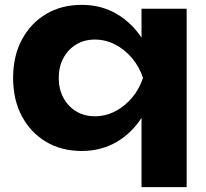

<svg xmlns="http://www.w3.org/2000/svg" viewBox="-20 -606 848 791"><path d="M749 -570V165H563V-182L570 -226V-374L563 -398V-570ZM624 -285Q609 -194 567 -126.5Q525 -59 461 -21.5Q397 16 317 16Q233 16 169.5 -22Q106 -60 70 -127.5Q34 -195 34 -285Q34 -375 70 -442.5Q106 -510 169.5 -548Q233 -586 317 -586Q397 -586 461 -548.5Q525 -511 567.5 -444Q610 -377 624 -285ZM222 -285Q222 -239 241 -203.5Q260 -168 293.5 -147.5Q327 -127 371 -127Q415 -127 454.5 -147.5Q494 -168 524 -203.5Q554 -239 569 -285Q554 -331 524 -366.5Q494 -402 454.5 -422.5Q415 -443 371 -443Q327 -443 293.5 -422.5Q260 -402 241 -366.5Q222 -331 222 -285Z"/></svg>

Font: Unbounded SemiBold
Style: Regular
Weight: 600
Designer: Luke Prowse, Jean-Baptiste Morizot, Fátima Lázaro, Florian Runge
Foundry: NaN
Version: Version 1.700